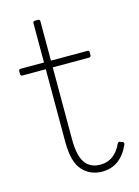

<svg xmlns="http://www.w3.org/2000/svg" viewBox="-106 -730 578 800"><g transform="rotate(-15 182.5 -330.0)"><path d="M235 10Q183 10 150 -26.5Q117 -63 117 -149V-463H16Q9 -463 8 -471V-484Q8 -492 16 -492H117V-662Q117 -670 125 -670H139Q147 -670 147 -662V-492H304Q312 -492 312 -484V-471Q312 -464 304 -463H147V-154Q147 -82 169 -51Q191 -20 235 -20Q296 -20 327 -87Q330 -92 334 -92L348 -87Q353 -85 353 -80L352 -75Q314 10 235 10Z"/></g></svg>

Font: YamahaIndonesia935. App Thin
Style: Regular
Weight: 100
Designer: Dalton Maag Ltd
Foundry: Dalton Maag Ltd
Version: Version 1.002